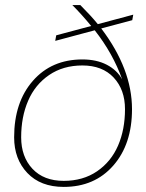

<svg xmlns="http://www.w3.org/2000/svg" viewBox="-20 -732 580 762"><path d="M232.9 9.8Q141.1 9.8 88.6 -45.4Q36.1 -100.6 36.1 -187Q36.1 -326.2 110.4 -411.1Q184.6 -496.1 307.1 -496.1Q363.3 -496.1 404.1 -474.9Q444.8 -453.6 464.8 -417Q428.7 -519 356 -611.8L199.2 -569.8L203.1 -591.8L341.8 -628.9Q304.7 -674.3 267.1 -711.9H298.8Q340.8 -669.9 368.2 -636.2L508.8 -673.8L504.9 -651.9L381.8 -619.1Q503.9 -458 503.9 -298.8Q503.9 -159.7 429.7 -75Q355.5 9.8 232.9 9.8ZM232.9 -14.2Q309.6 -14.2 365.2 -52.2Q420.9 -90.3 448.5 -154.1Q476.1 -217.8 476.1 -298.8Q476.1 -376 431.2 -424.1Q386.2 -472.2 307.1 -472.2Q230.5 -472.2 174.8 -434.1Q119.1 -396 91.6 -332Q64 -268.1 64 -187Q64 -109.9 108.9 -62Q153.8 -14.2 232.9 -14.2Z"/></svg>

Font: Creato Display Thin
Style: Italic
Weight: 265
Italic angle: -10°
Version: Version 1.000